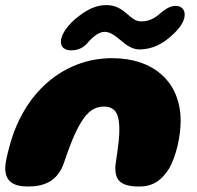

<svg xmlns="http://www.w3.org/2000/svg" viewBox="-25 -704 754 736"><path d="M248.5 -511C277 -511 297.5 -523.5 311.5 -540.5C329 -561.5 354.5 -582 375.5 -582C423 -582 452.5 -514.5 510 -514.5C560.5 -514.5 601.5 -538.5 632.5 -567C659 -590.5 683 -619 683 -648C683 -668.5 669.5 -681.5 648.5 -681.5C630 -681.5 611.5 -672.5 585.5 -649.5C563.5 -630.5 541.5 -622 516 -622C470 -622 455 -684.5 382 -684.5C343 -684.5 310 -667 279 -643.5C237.5 -613 208.5 -573.5 208.5 -544.5C208.5 -520.5 225.5 -511 248.5 -511ZM83 11C140.5 11 193.5 -7 218.5 -75.5C242.5 -146.5 262.5 -197.5 285.5 -234.5C310 -275.5 337 -295.5 372.5 -295.5C421.5 -295.5 432.5 -261 432.5 -205.5C432.5 -153.5 417 -79 417 -61.5C417 -16 434 11 508.5 11C562 11 594.5 -13 623 -57.5C651 -106 667.5 -183 667.5 -240.5C667.5 -389.5 564 -481 405 -481C216.5 -481 64.5 -347 11 -141.5C3 -113 -5 -79 -5 -60.5C-5 -8.5 26 11 83 11Z"/></svg>

Font: Gluten
Style: Bold Italic
Weight: 700
Italic angle: -13°
Designer: Tyler Finck
Foundry: Etcetera Type Company
Version: Version 0.920